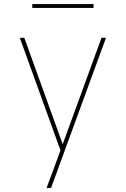

<svg xmlns="http://www.w3.org/2000/svg" viewBox="-20 -920 616 940"><path d="M208 0H230L499 -735H477L287 -214L99 -735H77L276 -184L238 -80Q230 -60 223 -40Q216 -20 208 0ZM138 -881H438V-900H138Z"/></svg>

Font: Iosevka Sparkle Thin
Style: Regular
Weight: 100
Designer: Belleve Invis
Foundry: Belleve Invis
Version: Version 4.5.0; ttfautohint (v1.8.3)